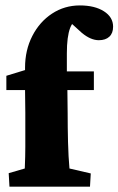

<svg xmlns="http://www.w3.org/2000/svg" viewBox="-20 -702 445 722"><path d="M318.4 0H15.6L12.7 -50.8L73.2 -68.4Q74.2 -94.7 74.7 -112.8Q75.2 -130.9 75.2 -149.9Q75.2 -168.9 75.2 -198.7Q75.2 -228.5 75.2 -278.3L74.2 -363.3V-447.3Q74.2 -513.7 101.6 -566.9Q128.9 -620.1 175.8 -650.9Q222.7 -681.6 280.3 -681.6Q335.9 -681.6 370.6 -659.7Q405.3 -637.7 405.3 -601.6Q405.3 -577.1 391.1 -564Q377 -550.8 351.6 -550.8Q321.3 -550.8 288.1 -578.1L224.6 -635.7L280.3 -628.9Q255.9 -628.9 243.7 -596.7Q231.4 -564.5 231.4 -501V-433.6L233.4 -363.3L234.4 -276.4Q234.4 -223.6 235.8 -167.5Q237.3 -111.3 241.2 -68.4L321.3 -49.8ZM3.9 -363.3V-417L74.2 -438.5L122.1 -433.6H333V-363.3Z"/></svg>

Font: Crimson Pro Black
Style: Regular
Weight: 900
Designer: Jacques Le Bailly
Foundry: Baron von Fonthausen
Version: Version 1.003